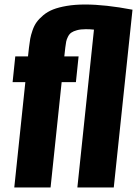

<svg xmlns="http://www.w3.org/2000/svg" viewBox="-20 -827 604 847"><path d="M43 0 91.8 -464.8H35.6L47.4 -578.1H103.5L107.9 -617.7Q110.4 -639.6 113.3 -655.8Q116.2 -671.9 123.5 -693.1Q130.9 -714.4 141.6 -729.2Q152.3 -744.1 170.9 -759.8Q189.5 -775.4 214.1 -785.2Q238.8 -794.9 274.7 -801Q310.5 -807.1 355.5 -807.1Q444.3 -807.1 564.5 -784.2L481.9 0H321.3L394.5 -696.3Q377 -698.2 358.9 -698.2Q335.9 -698.2 319.8 -693.8Q303.7 -689.5 294.7 -683.1Q285.6 -676.8 279.8 -665Q273.9 -653.3 272 -643.6Q270 -633.8 268.1 -617.7L263.7 -578.1H326.7L314.9 -464.8H252L203.1 0Z"/></svg>

Font: Oswald
Style: Bold
Weight: 700
Designer: Vernon Adams
Foundry: Vernon Adams
Version: 3.0; ttfautohint (v0.94.23-7a4d-dirty) -l 8 -r 50 -G 200 -x 